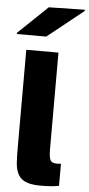

<svg xmlns="http://www.w3.org/2000/svg" viewBox="-69 -1014 489 1058"><g transform="rotate(5 175.5 -484.5)"><path d="M232 -194Q232 -143 244.5 -129.5Q257 -116 299 -121V1Q261 9 197 9Q122 9 90.5 -19Q59 -47 56 -110Q54 -136 54 -200V-730H232ZM-5 -812V-819L157 -974L356 -978V-971L157 -812Z"/></g></svg>

Font: Nacelle Heavy
Style: Regular
Weight: 800
Designer: Sora Sagano
Foundry: Sora Sagano
Version: Version 1.000;FEAKit 1.0